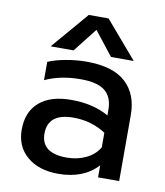

<svg xmlns="http://www.w3.org/2000/svg" viewBox="-81 -767 731 849"><g transform="rotate(10 284.5 -342.5)"><path d="M106.9 -534.2 249 -700.2H337.9L480 -534.2H377.9L293.9 -641.1L210 -534.2ZM236.8 15.1Q149.9 15.1 97.4 -29.3Q44.9 -73.7 44.9 -149.9Q44.9 -229.5 95.2 -273.2Q145.5 -316.9 238.8 -316.9Q337.9 -316.9 407.2 -276.9V-301.8Q407.2 -359.4 373 -386.7Q338.9 -414.1 264.2 -414.1Q173.3 -414.1 104 -381.8V-463.9Q134.3 -477.5 182.1 -486.3Q230 -495.1 274.9 -495.1Q394.5 -495.1 451.7 -442.6Q508.8 -390.1 508.8 -296.9V0H414.1V-54.2Q351.1 15.1 236.8 15.1ZM262.2 -62Q309.6 -62 348.9 -81.1Q388.2 -100.1 407.2 -133.8V-199.2Q342.3 -241.2 262.2 -241.2Q147 -241.2 147 -149.9Q147 -62 262.2 -62Z"/></g></svg>

Font: Prompt
Style: Regular
Weight: 400
Designer: Katatrad Team
Foundry: CadsonDemak
Version: Version 1.000;PS 001.000;hotconv 1.0.88;makeotf.lib2.5.64775